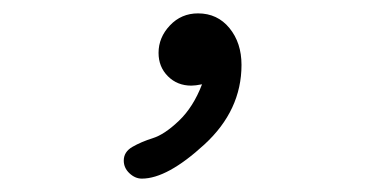

<svg xmlns="http://www.w3.org/2000/svg" viewBox="-20 -128 565 287"><path d="M165 112Q165 99 178 91.5Q191 84 208.5 78.5Q226 73 247.5 52.5Q269 32 282 -2Q272 0 266 0Q245 0 231 -14Q217 -28 217 -49Q217 -72 234 -90Q251 -108 276 -108Q305 -108 323 -86Q341 -64 341 -31Q341 37 285.5 88Q230 139 192 139Q182 139 173.5 131Q165 123 165 112Z"/></svg>

Font: CMU Typewriter Text
Style: LightOblique
Weight: 200
Italic angle: -9.46001°
Version: Version 0.7.0